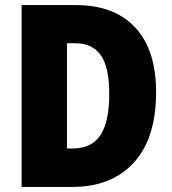

<svg xmlns="http://www.w3.org/2000/svg" viewBox="-20 -734 676 754"><path d="M593 -372Q593 -191 505.5 -95.5Q418 0 265 0H65V-714H278Q429 -714 511 -626Q593 -538 593 -372ZM409 -365Q409 -470 376 -517Q343 -564 277 -564H243V-151H266Q340 -151 374.5 -203.5Q409 -256 409 -365Z"/></svg>

Font: Noto Sans Bengali Condensed Black
Style: Regular
Weight: 900
Width: 3
Designer: Joana Ranito - Universal Thirst; Jelle Bosma - Monotype Design Team
Foundry: Universal Thirst ehf.
Version: Version 3.000; ttfautohint (v1.8.4.7-5d5b)